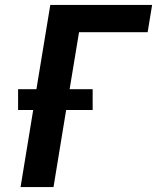

<svg xmlns="http://www.w3.org/2000/svg" viewBox="-20 -755 640 775"><path d="M63 0 114 -311H53V-395H127L183 -735H594L576 -625H299L261 -395H354V-311H247L196 0Z"/></svg>

Font: Iosevka XBd Ex Obl
Style: Regular
Weight: 800
Width: 7
Italic angle: -9°
Monospace: yes
Designer: Belleve Invis
Foundry: Belleve Invis
Version: Version 32.5.0; ttfautohint (v1.8.4)